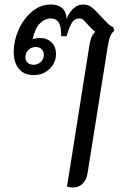

<svg xmlns="http://www.w3.org/2000/svg" viewBox="-20 -578 564 854"><path d="M488 -441Q476 -431 470 -416Q464 -401 459 -370L369 195Q364 223 347 239.5Q330 256 304 256Q291 256 278 252L377 -372Q380 -395 386 -410Q392 -425 404 -437Q391 -445 370 -469Q356 -486 349 -491Q342 -496 332 -496Q313 -496 301 -478.5Q289 -461 276 -417H252Q253 -458 241.5 -477Q230 -496 206 -496Q180 -496 158 -474.5Q136 -453 125 -403Q140 -409 158 -409Q189 -409 209 -389.5Q229 -370 229 -338Q229 -299 200.5 -271.5Q172 -244 129 -244Q88 -244 64.5 -271.5Q41 -299 41 -348Q41 -396 62.5 -445Q84 -494 122 -526Q160 -558 206 -558Q238 -558 256.5 -542Q275 -526 276 -495Q304 -558 351 -558Q368 -558 382.5 -549Q397 -540 420 -515Q452 -480 462.5 -470.5Q473 -461 484 -457ZM139 -369Q120 -369 106.5 -356Q93 -343 93 -324Q93 -308 103 -299Q113 -290 129 -290Q148 -290 161.5 -302.5Q175 -315 175 -334Q175 -350 165 -359.5Q155 -369 139 -369Z"/></svg>

Font: Thasadith
Style: Bold Italic
Weight: 700
Italic angle: -9°
Designer: Cadson Demak Co.,Ltd.
Foundry: Cadson Demak Co.,Ltd.
Version: Version 1.000; ttfautohint (v1.6)